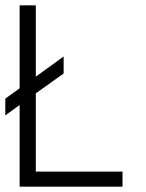

<svg xmlns="http://www.w3.org/2000/svg" viewBox="-20 -704 552 724"><path d="M442 -57V0H54V-308L0 -269V-332L54 -371V-684H115V-415L220 -491V-427L115 -352V-57Z"/></svg>

Font: Bellota
Style: Regular
Weight: 400
Designer: Kemie Guaida
Foundry: Kemie Guaida
Version: Version 1.000;PS 002.000;hotconv 1.0.70;makeotf.lib2.5.58329